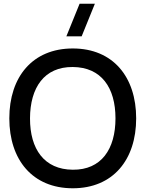

<svg xmlns="http://www.w3.org/2000/svg" viewBox="-20 -995 780 1030"><path d="M370.5 15C586 15 710.5 -137.5 710.5 -360C710.5 -582.5 586 -735 370.5 -735C154.5 -735 30 -582.5 30 -360C30 -137.5 154.5 15 370.5 15ZM141 -360C141.5 -525 217.5 -637 370.5 -635.5C523.5 -634.5 599.5 -525 599.5 -360C599.5 -195 523.5 -83 370.5 -84.5C217.5 -85.5 140.5 -195 141 -360ZM336 -800H418L489 -975H407Z"/></svg>

Font: Eudonet SemiBold
Style: Regular
Weight: 600
Designer: Mikhail Sharanda
Foundry: Mikhail Sharanda
Version: Version 4.503;Glyphs 3.1.2 (3151)